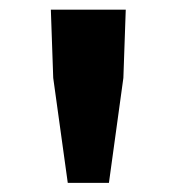

<svg xmlns="http://www.w3.org/2000/svg" viewBox="-20 -801 372 404"><path d="M87 -780.6H244.6L239.6 -637L209.2 -416.2H122.6L92 -637Z"/></svg>

Font: 寒蝉端黑体 Light
Style: Regular
Weight: 300
Designer: ChillDuanSans {Warren2060}; 
Source Han Sans {Ryoko NISHIZUKA 西塚涼子 (kana, bopomofo & ideographs); Paul D. Hunt (Latin, G
Foundry: ChillType&Adobe
Version: Version 1.300;Glyphs 3.3 (3306)